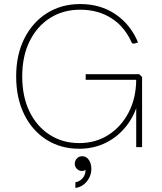

<svg xmlns="http://www.w3.org/2000/svg" viewBox="-20 -728 803 950"><path d="M372 8Q280 8 209.5 -37Q139 -82 99.5 -162.5Q60 -243 60 -350Q60 -457 100.5 -537.5Q141 -618 212.5 -663Q284 -708 377 -708Q477 -708 551.5 -657.5Q626 -607 663 -518L643 -512L633 -514Q599 -594 532.5 -637Q466 -680 377 -680Q293 -680 228.5 -639.5Q164 -599 127 -525Q90 -451 90 -350Q90 -250 126 -176Q162 -102 226 -61Q290 -20 372 -20Q453 -20 516.5 -60.5Q580 -101 617 -172.5Q654 -244 654 -338V-340L667 -333H404V-361H669L683 -347V0H654V-234H666Q650 -163 608 -108Q566 -53 505.5 -22.5Q445 8 372 8ZM353 202V174Q375 170 389 153.5Q403 137 403 115Q403 101 400 92L411 85Q414 88 414 93Q414 98 410.5 104Q407 110 400.5 114Q394 118 385 118Q371 118 360.5 107.5Q350 97 350 82Q350 68 360 56.5Q370 45 387 45Q407 45 419.5 63Q432 81 432 108Q432 131 421.5 151.5Q411 172 393.5 185.5Q376 199 353 202Z"/></svg>

Font: Fustat ExtraLight
Style: Regular
Weight: 250
Designer: Mohamed Gaber, Khaled Hosny, Laura Garcia Mut
Foundry: Kief Type Foundry, Alif Type Foundry, Hard Type Foundry
Version: Version 1.007